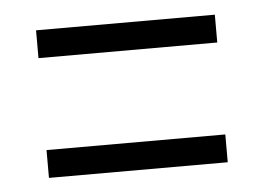

<svg xmlns="http://www.w3.org/2000/svg" viewBox="-32 -464 463 337"><g transform="rotate(-5 199.5 -295.0)"><path d="M357 -425V-376H42V-425ZM357 -214V-165H42V-214Z"/></g></svg>

Font: Georama Condensed Light
Style: Regular
Weight: 300
Width: 3
Designer: Jean-Baptiste Levee
Foundry: Production Type
Version: Version 1.000